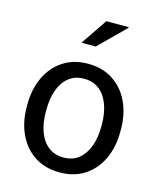

<svg xmlns="http://www.w3.org/2000/svg" viewBox="-115 -844 779 937"><g transform="rotate(15 274.5 -376.0)"><path d="M274.9 10.3Q201.7 10.3 148.7 -24.2Q95.7 -58.6 66.9 -119.4Q38.1 -180.2 38.1 -258.3V-269Q38.1 -347.2 66.9 -408Q95.7 -468.8 148.7 -503.4Q201.7 -538.1 273.9 -538.1Q347.2 -538.1 400.1 -503.4Q453.1 -468.8 481.9 -408.2Q510.7 -347.7 510.7 -269V-258.3Q510.7 -179.7 481.9 -118.9Q453.1 -58.1 400.4 -23.9Q347.7 10.3 274.9 10.3ZM274.9 -64.9Q320.8 -64.9 351.8 -90.1Q382.8 -115.2 398.7 -158.9Q414.6 -202.6 414.6 -258.3V-269Q414.6 -324.7 398.7 -368.4Q382.8 -412.1 351.6 -437.3Q320.3 -462.4 273.9 -462.4Q228 -462.4 196.8 -437.3Q165.5 -412.1 149.9 -368.4Q134.3 -324.7 134.3 -269V-258.3Q134.3 -202.6 149.9 -158.9Q165.5 -115.2 197 -90.1Q228.5 -64.9 274.9 -64.9ZM215.3 -628.9 305.2 -761.7H417.5L418.5 -758.8L287.1 -628.9H219.7Z"/></g></svg>

Font: Roboto Slab LO
Style: Regular
Weight: 400
Designer: Google
Version: Version 2.000